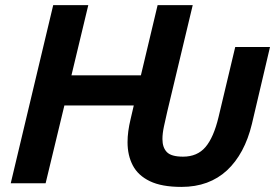

<svg xmlns="http://www.w3.org/2000/svg" viewBox="-20 -713 1070 747"><path d="M685.8 14.2Q609.2 14.2 563.2 -8Q517.2 -30.2 496.8 -69.2Q476.2 -108.2 476.2 -159.8Q476.2 -180.5 479.2 -202.9Q482.2 -225.2 487.8 -248.2L500.5 -302.8H230.5L157.5 0H21.8L187 -693H323.5L258 -420H528.2L593.2 -693H729.8L631.2 -280.8Q623.5 -248 617.8 -220.9Q612 -193.8 612 -171.8Q612 -139.2 629.1 -121.4Q646.2 -103.5 692.2 -103.5Q747.5 -103.5 779.4 -140.8Q811.2 -178 830.2 -257.2L895.2 -530.2H1030.5L960 -230.5Q946 -172.5 921.6 -127.1Q897.2 -81.8 863.1 -50.1Q829 -18.5 784.6 -2.1Q740.2 14.2 685.8 14.2Z"/></svg>

Font: Ubuntu Sans
Style: Italic
Weight: 400
Italic angle: -13.5°
Designer: Dalton Maag Ltd
Foundry: Dalton Maag Ltd
Version: Version 1.006